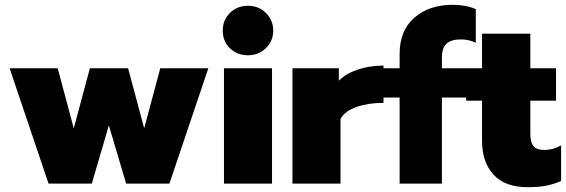

<svg xmlns="http://www.w3.org/2000/svg" viewBox="-20 -764 2355 799"><path d="M20 -480H220L287 -230L354 -480H513L580 -230L647 -480H847L685 0H505L433 -242L362 0H182Z M907 -637Q907 -681 937 -710.5Q967 -740 1012 -740Q1056 -740 1086.5 -710Q1117 -680 1117 -637Q1117 -593 1086.5 -563.5Q1056 -534 1012 -534Q967 -534 937 -563Q907 -592 907 -637ZM912 -480H1112V0H912Z M1197 -480H1390V-428Q1418 -457 1467.5 -474Q1517 -491 1576 -491V-336Q1513 -336 1464 -319Q1415 -302 1397 -269V0H1197Z M1643 -358H1576V-480H1643V-540Q1643 -637 1704.5 -690.5Q1766 -744 1864 -744Q1919 -744 1960 -726V-586Q1932 -600 1897 -600Q1857 -600 1838 -582Q1819 -564 1819 -525V-480H1930V-358H1819V0H1643Z M1986 -178V-345H1920V-480H1986V-624H2187V-480H2294V-345H2187V-207Q2187 -171 2200.5 -155.5Q2214 -140 2246 -140Q2282 -140 2315 -159V-11Q2286 2 2254.5 8.5Q2223 15 2175 15Q2082 15 2034 -37Q1986 -89 1986 -178Z"/></svg>

Font: Prompt ExtraBold
Style: Regular
Weight: 800
Designer: Katatrad Team
Foundry: CadsonDemak
Version: Version 1.001